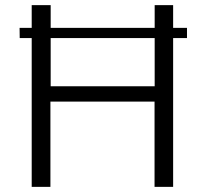

<svg xmlns="http://www.w3.org/2000/svg" viewBox="-20 -731 811 751"><path d="M57.1 -582H711.4V-622.1H56.6ZM177.2 0V-333.5H584.5V0H657.2V-710.9H585V-393.6H178.2V-710.9H104V0Z"/></svg>

Font: Ride Light
Style: Regular
Weight: 300
Version: Version 3.000